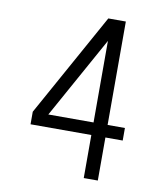

<svg xmlns="http://www.w3.org/2000/svg" viewBox="-82 -805 765 874"><g transform="rotate(10 300.0 -367.5)"><path d="M364 0V-199H83V-257L348 -735H429V-257H509V-199H429V0ZM155 -257H364V-634Z"/></g></svg>

Font: Iosevka SS04 Light Extended
Style: Regular
Weight: 300
Width: 7
Monospace: yes
Designer: Belleve Invis
Foundry: Belleve Invis
Version: Version 19.0.0; ttfautohint (v1.8.4)